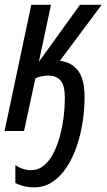

<svg xmlns="http://www.w3.org/2000/svg" viewBox="-20 -558 454 818"><path d="M125 240.2Q103 240.2 82 235.1Q61 230 45.4 221.7V145Q59.1 155.3 76.9 161.1Q94.7 167 112.3 167Q143.1 167 166.7 147.5Q190.4 127.9 207.3 95.2Q224.1 62.5 235.1 22.2Q246.1 -18.1 251.2 -60.5Q256.3 -103 256.3 -141.6Q256.3 -193.4 238.3 -214.6Q220.2 -235.8 187 -235.8Q171.9 -235.8 157 -232.9Q142.1 -230 130.9 -224.6L82.5 0H-0.5L113.3 -537.6H197.3L145.5 -294.4L320.8 -537.6H413.1L235.4 -299.3Q271.5 -293.9 294.9 -275.4Q318.4 -256.8 329.3 -224.6Q340.3 -192.4 340.3 -144Q340.3 -92.8 332 -38.6Q323.7 15.6 306.9 65.2Q290 114.7 264.2 154.3Q238.3 193.8 203.6 217Q168.9 240.2 125 240.2Z"/></svg>

Font: Open Sans Condensed Medium
Style: Italic
Weight: 500
Width: 3
Italic angle: -12°
Designer: Monotype Design Team
Foundry: Monotype Imaging Inc.
Version: Version 3.000